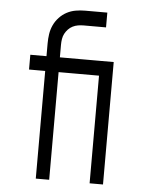

<svg xmlns="http://www.w3.org/2000/svg" viewBox="-53 -784 656 828"><g transform="rotate(5 275.0 -370.0)"><path d="M133 0V-466H63V-530H133V-585Q133 -606 136 -626Q139 -646 147.5 -664.5Q156 -683 170.5 -698.5Q185 -714 203 -723.5Q221 -733 241 -736.5Q261 -740 281 -740H378V-676H281Q269 -676 257 -674Q245 -672 234 -666.5Q223 -661 214.5 -652Q206 -643 200.5 -632.5Q195 -622 193 -609.5Q191 -597 191 -585V-530H337V-466H191V0ZM366 0V-466H277V-530H424V0Z"/></g></svg>

Font: Lode
Style: Regular
Weight: 400
Monospace: yes
Designer: Belleve Invis
Foundry: Belleve Invis
Version: Version 29.2.0; ttfautohint (v1.8.3)